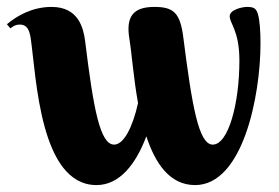

<svg xmlns="http://www.w3.org/2000/svg" viewBox="-36 -527 807 555"><path d="M656 -352C656 -227 624 -109 579 -109C538 -109 519 -222 494 -418C485 -490 466 -507 410 -507C346 -507 328 -476 338 -415C345 -372 350 -301 363 -229C347 -157 321 -109 294 -109C253 -109 234 -213 210 -409C205 -446 191 -507 113 -507C58 -507 14 -482 -16 -457L-6 -445C3 -452 10 -456 21 -456C42 -456 49 -441 53 -415C69 -302 80 8 243 8C310 8 357 -53 387 -133C413 -54 455 8 528 8C666 8 717 -250 717 -401C717 -436 715 -469 709 -488C704 -503 697 -507 678 -507C664 -507 628 -499 628 -480C628 -459 656 -438 656 -352Z"/></svg>

Font: Berkshire Swash
Style: Regular
Weight: 700
Designer: Astigmatic (AOETI)
Foundry: Astigmatic (AOETI)
Version: Version 1.000